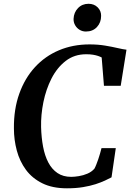

<svg xmlns="http://www.w3.org/2000/svg" viewBox="-20 -986 688 1014"><path d="M333.5 8.5Q257 8.5 203.5 -18Q150 -44.5 117 -89.2Q84 -134 68.8 -190.8Q53.5 -247.5 53.5 -308Q52.5 -409 81.8 -491Q111 -573 164.5 -631.2Q218 -689.5 291.5 -720.5Q365 -751.5 453 -751.5Q497.5 -751.5 535 -745.2Q572.5 -739 601.2 -732.2Q630 -725.5 648 -723.5L617.5 -533H529L517 -682.5Q508.5 -687 497.2 -690.8Q486 -694.5 471 -697Q456 -699.5 435.5 -699.5Q372.5 -699.5 327 -664.2Q281.5 -629 252.2 -571.8Q223 -514.5 209.2 -446.8Q195.5 -379 197 -314.5Q198.5 -259.5 207.5 -211.5Q216.5 -163.5 235.2 -127.8Q254 -92 283.8 -72Q313.5 -52 356 -52Q373.5 -52 396.5 -55.8Q419.5 -59.5 441.5 -68.8Q463.5 -78 478.5 -95Q484 -105 489 -118Q494 -131 499 -145.2Q504 -159.5 508.2 -174.5Q512.5 -189.5 516 -203.5H591.5L569 -49.5Q555 -42 534 -32.2Q513 -22.5 484.5 -13.2Q456 -4 418.8 2.2Q381.5 8.5 333.5 8.5ZM433.5 -819.5Q415.5 -819.5 400.5 -828.5Q385.5 -837.5 376.8 -852.8Q368 -868 368.5 -886.5Q370 -920.5 392 -943.2Q414 -966 447.5 -966Q477 -966 495.8 -947.2Q514.5 -928.5 514 -902Q514 -867 492 -843.2Q470 -819.5 433.5 -819.5Z"/></svg>

Font: Merriweather 36pt SemiBold
Style: Italic
Weight: 600
Italic angle: -7.8°
Version: Version 2.101